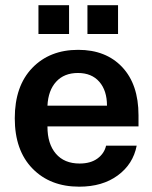

<svg xmlns="http://www.w3.org/2000/svg" viewBox="-20 -699 578 729"><path d="M280.8 9.8Q170.4 9.8 103.3 -59.1Q36.1 -127.9 36.1 -250Q36.1 -372.1 102.3 -440.9Q168.5 -509.8 276.9 -509.8Q382.3 -509.8 444.1 -444.1Q505.9 -378.4 505.9 -261.2V-219.2H160.2V-217.8Q160.2 -152.8 192.1 -115.5Q224.1 -78.1 282.2 -78.1Q324.2 -78.1 350.1 -97.2Q376 -116.2 382.8 -146H499Q485.4 -75.7 427.2 -33Q369.1 9.8 280.8 9.8ZM126 -569.8V-679.2H242.2V-569.8ZM160.2 -297.9H386.2Q386.2 -355 357.2 -388.4Q328.1 -421.9 275.9 -421.9Q223.6 -421.9 193.4 -388.9Q163.1 -356 160.2 -297.9ZM312 -569.8V-679.2H428.2V-569.8Z"/></svg>

Font: TASA Orbiter Deck SemiBold
Style: Regular
Weight: 600
Designer: Weizhong Zhang
Version: Version 1.000;Glyphs 3.1.2 (3151)